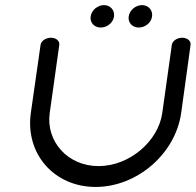

<svg xmlns="http://www.w3.org/2000/svg" viewBox="-20 -740 775 760"><path d="M734.3 -562.6C736.4 -577.6 722.1 -590.6 701.2 -590.6C680.3 -590.6 662.3 -577.6 660.2 -562.6C660.2 -562.6 638 -404.1 622.3 -292.6C606.6 -181.1 492.8 -82.5 370 -82.5C247.2 -82.5 161.1 -181.1 176.8 -292.6C192.4 -404.1 214.7 -562.6 214.7 -562.6C216.8 -577.6 202.5 -590.6 181.6 -590.6C160.7 -590.6 142.7 -577.6 140.6 -562.6C140.6 -562.6 124.7 -454.1 102 -292.6C79.3 -131.1 194.4 0 358.4 0C522.4 0 674.4 -131.1 697.1 -292.6C719.8 -454.1 734.3 -562.6 734.3 -562.6ZM378.9 -631C403.9 -631 427.8 -649.8 431.3 -674.8C434.8 -699.8 416.4 -719.8 391.4 -719.8C366.4 -719.8 342.3 -699.8 338.8 -674.8C335.3 -649.8 353.9 -631 378.9 -631ZM529.5 -631C554.5 -631 578.4 -649.8 581.9 -674.8C585.5 -699.8 567 -719.8 542 -719.8C517 -719.8 493 -699.8 489.4 -674.8C485.9 -649.8 504.5 -631 529.5 -631Z"/></svg>

Font: Hi.
Style: Tall Oblique
Weight: 400
Designer: Mew Too, Robert Jablonski
Foundry: Cannot Into Space Fonts
Version: Version 1.996